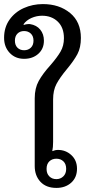

<svg xmlns="http://www.w3.org/2000/svg" viewBox="-20 -911 444 940"><path d="M150 -98V-430Q150 -479 169.5 -514.5Q189 -550 227 -592Q260 -630 276.5 -658.5Q293 -687 293 -724Q293 -776 263 -805Q233 -834 186 -834Q159 -834 134 -823Q109 -812 95 -792L97 -789Q111 -794 127 -793Q159 -788 177 -766Q195 -744 195 -712Q195 -672 167.5 -647.5Q140 -623 98 -623Q55 -623 27.5 -652Q0 -681 0 -726Q0 -777 26.5 -814.5Q53 -852 96.5 -871.5Q140 -891 190 -891Q270 -891 323 -847.5Q376 -804 376 -725Q376 -678 359 -646Q342 -614 307 -572Q273 -531 256.5 -500Q240 -469 240 -424V-216Q240 -190 236 -171Q250 -177 264 -177Q302 -177 329.5 -151.5Q357 -126 357 -85Q357 -42 328.5 -16.5Q300 9 256 9Q206 9 178 -21Q150 -51 150 -98ZM144 -712Q144 -734 131 -746.5Q118 -759 98 -759Q78 -759 65.5 -746.5Q53 -734 53 -712Q53 -690 65.5 -677.5Q78 -665 98 -665Q118 -665 131 -677.5Q144 -690 144 -712ZM304 -84Q304 -108 290.5 -121Q277 -134 256 -134Q235 -134 221.5 -121Q208 -108 208 -84Q208 -61 221.5 -47.5Q235 -34 256 -34Q276 -34 290 -47.5Q304 -61 304 -84Z"/></svg>

Font: Maitree Medium
Style: Regular
Weight: 500
Designer: CadsonDemak Team
Foundry: CadsonDemak
Version: Version 1.010